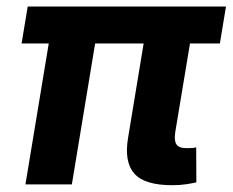

<svg xmlns="http://www.w3.org/2000/svg" viewBox="-20 -559 705 582"><path d="M502.4 2.4Q418 2.4 387 -33Q356 -68.4 368.2 -141.1L428.7 -507.8H569.3L511.2 -158.2Q507.3 -132.8 514.9 -121.3Q522.5 -109.9 544.9 -109.9Q555.7 -109.9 562.5 -110.4Q569.3 -110.8 574.7 -112.3L575.2 -6.3Q563.5 -3.4 544.4 -0.5Q525.4 2.4 502.4 2.4ZM57.1 0 141.1 -507.8H281.7L197.8 0ZM45.4 -427.2 64 -539.1H665L646.5 -427.2Z"/></svg>

Font: Inter 18pt
Style: Bold Italic
Weight: 700
Italic angle: -9.3988°
Designer: Rasmus Andersson
Foundry: rsms
Version: Version 4.001;git-66647c0bb